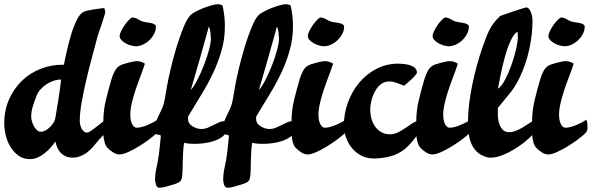

<svg xmlns="http://www.w3.org/2000/svg" viewBox="-25 -746 2789 905"><path d="M466 -708Q471 -698 471 -689Q471 -684 465.5 -667Q460 -650 453.5 -630Q447 -610 440.5 -591.5Q434 -573 432 -564Q422 -525 408 -473.5Q394 -422 381.5 -368.5Q369 -315 360 -264.5Q351 -214 351 -176Q351 -168 353 -158.5Q355 -149 359 -141Q363 -133 369.5 -127Q376 -121 385 -121Q392 -121 403 -128.5Q414 -136 426 -145.5Q438 -155 450 -164.5Q462 -174 470 -178Q478 -177 479 -165.5Q480 -154 480 -142Q480 -131 477 -126Q474 -121 466 -113Q445 -93 424.5 -67Q404 -41 381 -24Q367 -15 351 -9Q335 -3 318 -3Q298 -3 284 -9.5Q270 -16 260.5 -26.5Q251 -37 245 -50.5Q239 -64 236 -79Q226 -64 213 -49.5Q200 -35 184.5 -23Q169 -11 152 -3.5Q135 4 116 4Q85 4 62 -12.5Q39 -29 24 -54Q9 -79 2 -109Q-5 -139 -5 -165Q-5 -226 17.5 -277Q40 -328 78 -365Q116 -402 167.5 -422Q219 -442 276 -441Q281 -465 289.5 -503.5Q298 -542 309.5 -580.5Q321 -619 336 -650Q351 -681 369 -690Q377 -694 389.5 -696.5Q402 -699 416 -701.5Q430 -704 443.5 -705.5Q457 -707 466 -708ZM122 -194Q122 -186 125.5 -174Q129 -162 135 -151Q141 -140 149.5 -132.5Q158 -125 168 -125Q178 -125 189 -131Q200 -137 210 -146.5Q220 -156 227 -167.5Q234 -179 236 -190Q245 -244 251.5 -285Q258 -326 263 -371Q245 -371 227 -365Q209 -359 193.5 -348.5Q178 -338 165.5 -324Q153 -310 147 -294Q138 -271 130 -245.5Q122 -220 122 -194Z M599 -664Q615 -662 628.5 -653.5Q642 -645 658 -642Q663 -641 671.5 -640Q680 -639 688.5 -637Q697 -635 703.5 -631Q710 -627 710 -620Q710 -603 701.5 -586.5Q693 -570 679.5 -557Q666 -544 649 -536Q632 -528 615 -528Q606 -528 593 -531.5Q580 -535 568 -541.5Q556 -548 547.5 -557Q539 -566 539 -577Q539 -585 545.5 -598.5Q552 -612 561 -625.5Q570 -639 580.5 -650Q591 -661 599 -664ZM658 -446Q650 -420 638 -389Q626 -358 615 -325.5Q604 -293 596.5 -261.5Q589 -230 589 -203Q589 -195 590.5 -185Q592 -175 595.5 -166Q599 -157 605 -150.5Q611 -144 621 -144Q630 -144 643.5 -147.5Q657 -151 671 -157Q685 -163 697.5 -169.5Q710 -176 717 -182Q722 -171 722.5 -163.5Q723 -156 723 -144Q723 -134 720 -128Q717 -122 710 -115Q698 -104 676 -87.5Q654 -71 628.5 -55.5Q603 -40 578.5 -29Q554 -18 538 -18Q523 -18 507 -28.5Q491 -39 481 -50Q472 -61 468 -76Q464 -91 462.5 -107.5Q461 -124 461.5 -140.5Q462 -157 462 -170Q462 -224 473.5 -272Q485 -320 500 -371Q505 -390 516.5 -412Q528 -434 551 -442Q578 -451 606 -456.5Q634 -462 658 -446Z M1001 -726Q1013 -726 1024 -720Q1035 -670 1035 -623Q1035 -563 1019.5 -508.5Q1004 -454 980 -403Q956 -352 926.5 -304Q897 -256 869 -209Q865 -203 863 -199Q861 -195 861 -187Q861 -164 882 -151Q903 -138 924 -138Q941 -138 954.5 -144Q968 -150 981 -156.5Q994 -163 1007 -169Q1020 -175 1037 -175Q1039 -167 1040.5 -158Q1042 -149 1042 -140Q1042 -113 1017.5 -97.5Q993 -82 960 -75Q927 -68 893.5 -68Q860 -68 843 -73Q840 -58 838.5 -35.5Q837 -13 836.5 11Q836 35 835.5 57.5Q835 80 832 94Q829 108 816 114.5Q803 121 791 124Q775 128 758.5 133.5Q742 139 725 139Q720 139 716 134.5Q712 130 710 124Q708 118 707 112Q706 106 706 102Q706 75 712.5 45Q719 15 723 -12Q726 -33 728 -53.5Q730 -74 732 -95Q732 -97 732.5 -99Q733 -101 733 -103Q733 -110 726 -110.5Q719 -111 712.5 -113Q706 -115 702.5 -123.5Q699 -132 705 -156Q708 -168 717 -188.5Q726 -209 732 -220Q746 -246 751.5 -278Q757 -310 762 -339Q768 -373 780 -423.5Q792 -474 807 -523.5Q822 -573 839 -615Q856 -657 873 -675Q880 -682 897 -691Q914 -700 934 -708Q954 -716 972.5 -721Q991 -726 1001 -726ZM954 -601Q928 -508 912.5 -453.5Q897 -399 888.5 -370.5Q880 -342 877.5 -333.5Q875 -325 875 -322Q889 -338 905.5 -370Q922 -402 936 -438Q950 -474 959.5 -508.5Q969 -543 969 -564Q969 -573 967 -592Q965 -611 959 -621Z M1322 -726Q1334 -726 1345 -720Q1356 -670 1356 -623Q1356 -563 1340.5 -508.5Q1325 -454 1301 -403Q1277 -352 1247.5 -304Q1218 -256 1190 -209Q1186 -203 1184 -199Q1182 -195 1182 -187Q1182 -164 1203 -151Q1224 -138 1245 -138Q1262 -138 1275.5 -144Q1289 -150 1302 -156.5Q1315 -163 1328 -169Q1341 -175 1358 -175Q1360 -167 1361.5 -158Q1363 -149 1363 -140Q1363 -113 1338.5 -97.5Q1314 -82 1281 -75Q1248 -68 1214.5 -68Q1181 -68 1164 -73Q1161 -58 1159.5 -35.5Q1158 -13 1157.5 11Q1157 35 1156.5 57.5Q1156 80 1153 94Q1150 108 1137 114.5Q1124 121 1112 124Q1096 128 1079.5 133.5Q1063 139 1046 139Q1041 139 1037 134.5Q1033 130 1031 124Q1029 118 1028 112Q1027 106 1027 102Q1027 75 1033.5 45Q1040 15 1044 -12Q1047 -33 1049 -53.5Q1051 -74 1053 -95Q1053 -97 1053.5 -99Q1054 -101 1054 -103Q1054 -110 1047 -110.5Q1040 -111 1033.5 -113Q1027 -115 1023.5 -123.5Q1020 -132 1026 -156Q1029 -168 1038 -188.5Q1047 -209 1053 -220Q1067 -246 1072.5 -278Q1078 -310 1083 -339Q1089 -373 1101 -423.5Q1113 -474 1128 -523.5Q1143 -573 1160 -615Q1177 -657 1194 -675Q1201 -682 1218 -691Q1235 -700 1255 -708Q1275 -716 1293.5 -721Q1312 -726 1322 -726ZM1275 -601Q1249 -508 1233.5 -453.5Q1218 -399 1209.5 -370.5Q1201 -342 1198.5 -333.5Q1196 -325 1196 -322Q1210 -338 1226.5 -370Q1243 -402 1257 -438Q1271 -474 1280.5 -508.5Q1290 -543 1290 -564Q1290 -573 1288 -592Q1286 -611 1280 -621Z M1486 -664Q1502 -662 1515.5 -653.5Q1529 -645 1545 -642Q1550 -641 1558.5 -640Q1567 -639 1575.5 -637Q1584 -635 1590.5 -631Q1597 -627 1597 -620Q1597 -603 1588.5 -586.5Q1580 -570 1566.5 -557Q1553 -544 1536 -536Q1519 -528 1502 -528Q1493 -528 1480 -531.5Q1467 -535 1455 -541.5Q1443 -548 1434.5 -557Q1426 -566 1426 -577Q1426 -585 1432.5 -598.5Q1439 -612 1448 -625.5Q1457 -639 1467.5 -650Q1478 -661 1486 -664ZM1545 -446Q1537 -420 1525 -389Q1513 -358 1502 -325.5Q1491 -293 1483.5 -261.5Q1476 -230 1476 -203Q1476 -195 1477.5 -185Q1479 -175 1482.5 -166Q1486 -157 1492 -150.5Q1498 -144 1508 -144Q1517 -144 1530.5 -147.5Q1544 -151 1558 -157Q1572 -163 1584.5 -169.5Q1597 -176 1604 -182Q1609 -171 1609.5 -163.5Q1610 -156 1610 -144Q1610 -134 1607 -128Q1604 -122 1597 -115Q1585 -104 1563 -87.5Q1541 -71 1515.5 -55.5Q1490 -40 1465.5 -29Q1441 -18 1425 -18Q1410 -18 1394 -28.5Q1378 -39 1368 -50Q1359 -61 1355 -76Q1351 -91 1349.5 -107.5Q1348 -124 1348.5 -140.5Q1349 -157 1349 -170Q1349 -224 1360.5 -272Q1372 -320 1387 -371Q1392 -390 1403.5 -412Q1415 -434 1438 -442Q1465 -451 1493 -456.5Q1521 -462 1545 -446Z M1853 -446Q1863 -446 1878 -444.5Q1893 -443 1906.5 -439Q1920 -435 1930 -426.5Q1940 -418 1940 -405V-401Q1928 -384 1912.5 -370Q1897 -356 1880 -342Q1863 -348 1845.5 -355Q1828 -362 1809 -362Q1786 -362 1769.5 -348.5Q1753 -335 1742 -314.5Q1731 -294 1725.5 -271Q1720 -248 1720 -230Q1720 -209 1725.5 -188Q1731 -167 1742.5 -150.5Q1754 -134 1771.5 -123.5Q1789 -113 1814 -113Q1833 -113 1851 -122Q1869 -131 1885 -142Q1901 -153 1916.5 -163.5Q1932 -174 1947 -176Q1947 -168 1948 -159Q1949 -150 1949 -142Q1949 -139 1949.5 -131.5Q1950 -124 1948 -121Q1945 -114 1937 -103Q1929 -92 1919.5 -80.5Q1910 -69 1900 -59Q1890 -49 1884 -44Q1851 -18 1813 -8.5Q1775 1 1737 1Q1704 1 1678 -12.5Q1652 -26 1634 -48Q1616 -70 1606 -98.5Q1596 -127 1596 -157Q1596 -211 1615 -263Q1634 -315 1667.5 -355.5Q1701 -396 1748.5 -421Q1796 -446 1853 -446Z M2074 -664Q2090 -662 2103.5 -653.5Q2117 -645 2133 -642Q2138 -641 2146.5 -640Q2155 -639 2163.5 -637Q2172 -635 2178.5 -631Q2185 -627 2185 -620Q2185 -603 2176.5 -586.5Q2168 -570 2154.5 -557Q2141 -544 2124 -536Q2107 -528 2090 -528Q2081 -528 2068 -531.5Q2055 -535 2043 -541.5Q2031 -548 2022.5 -557Q2014 -566 2014 -577Q2014 -585 2020.5 -598.5Q2027 -612 2036 -625.5Q2045 -639 2055.5 -650Q2066 -661 2074 -664ZM2133 -446Q2125 -420 2113 -389Q2101 -358 2090 -325.5Q2079 -293 2071.5 -261.5Q2064 -230 2064 -203Q2064 -195 2065.5 -185Q2067 -175 2070.5 -166Q2074 -157 2080 -150.5Q2086 -144 2096 -144Q2105 -144 2118.5 -147.5Q2132 -151 2146 -157Q2160 -163 2172.5 -169.5Q2185 -176 2192 -182Q2197 -171 2197.5 -163.5Q2198 -156 2198 -144Q2198 -134 2195 -128Q2192 -122 2185 -115Q2173 -104 2151 -87.5Q2129 -71 2103.5 -55.5Q2078 -40 2053.5 -29Q2029 -18 2013 -18Q1998 -18 1982 -28.5Q1966 -39 1956 -50Q1947 -61 1943 -76Q1939 -91 1937.5 -107.5Q1936 -124 1936.5 -140.5Q1937 -157 1937 -170Q1937 -224 1948.5 -272Q1960 -320 1975 -371Q1980 -390 1991.5 -412Q2003 -434 2026 -442Q2053 -451 2081 -456.5Q2109 -462 2133 -446Z M2455 -711Q2463 -711 2469 -703.5Q2475 -696 2478.5 -686Q2482 -676 2483.5 -665.5Q2485 -655 2485 -649Q2485 -583 2469.5 -512.5Q2454 -442 2425 -382Q2405 -339 2378 -306Q2351 -273 2322 -238Q2321 -223 2321.5 -203Q2322 -183 2327.5 -165Q2333 -147 2344 -135Q2355 -123 2375 -123Q2390 -123 2405.5 -129Q2421 -135 2436.5 -144Q2452 -153 2466 -162.5Q2480 -172 2492 -180Q2497 -173 2497.5 -161.5Q2498 -150 2498 -139Q2498 -132 2495 -125Q2492 -118 2487 -113Q2472 -96 2448.5 -77Q2425 -58 2397.5 -41.5Q2370 -25 2341.5 -14Q2313 -3 2290 -3Q2285 -3 2280 -3Q2275 -3 2270 -5Q2239 -14 2221.5 -32Q2204 -50 2195 -73Q2186 -96 2183.5 -122.5Q2181 -149 2181 -175Q2181 -214 2186.5 -258.5Q2192 -303 2201.5 -348.5Q2211 -394 2223 -438Q2235 -482 2248 -519Q2256 -542 2263.5 -562Q2271 -582 2280 -601Q2289 -620 2302 -637Q2315 -654 2333 -671Q2339 -673 2357.5 -679.5Q2376 -686 2397 -693Q2418 -700 2435.5 -705.5Q2453 -711 2455 -711ZM2322 -328Q2339 -338 2356 -371Q2373 -404 2386.5 -442Q2400 -480 2408 -516Q2416 -552 2416 -570Q2416 -577 2415.5 -583.5Q2415 -590 2414 -597Q2396 -586 2380.5 -551Q2365 -516 2353.5 -473Q2342 -430 2334 -389.5Q2326 -349 2322 -328Z M2620 -664Q2636 -662 2649.5 -653.5Q2663 -645 2679 -642Q2684 -641 2692.5 -640Q2701 -639 2709.5 -637Q2718 -635 2724.5 -631Q2731 -627 2731 -620Q2731 -603 2722.5 -586.5Q2714 -570 2700.5 -557Q2687 -544 2670 -536Q2653 -528 2636 -528Q2627 -528 2614 -531.5Q2601 -535 2589 -541.5Q2577 -548 2568.5 -557Q2560 -566 2560 -577Q2560 -585 2566.5 -598.5Q2573 -612 2582 -625.5Q2591 -639 2601.5 -650Q2612 -661 2620 -664ZM2679 -446Q2671 -420 2659 -389Q2647 -358 2636 -325.5Q2625 -293 2617.5 -261.5Q2610 -230 2610 -203Q2610 -195 2611.5 -185Q2613 -175 2616.5 -166Q2620 -157 2626 -150.5Q2632 -144 2642 -144Q2651 -144 2664.5 -147.5Q2678 -151 2692 -157Q2706 -163 2718.5 -169.5Q2731 -176 2738 -182Q2743 -171 2743.5 -163.5Q2744 -156 2744 -144Q2744 -134 2741 -128Q2738 -122 2731 -115Q2719 -104 2697 -87.5Q2675 -71 2649.5 -55.5Q2624 -40 2599.5 -29Q2575 -18 2559 -18Q2544 -18 2528 -28.5Q2512 -39 2502 -50Q2493 -61 2489 -76Q2485 -91 2483.5 -107.5Q2482 -124 2482.5 -140.5Q2483 -157 2483 -170Q2483 -224 2494.5 -272Q2506 -320 2521 -371Q2526 -390 2537.5 -412Q2549 -434 2572 -442Q2599 -451 2627 -456.5Q2655 -462 2679 -446Z"/></svg>

Font: Praegefest
Style: Regular
Weight: 600
Designer: Peter Wiegel nach alter Vorlage
Foundry: Peter Wiegel
Version: Version 1.000